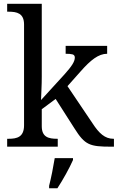

<svg xmlns="http://www.w3.org/2000/svg" viewBox="-20 -780 626 1021"><path d="M472.2 -124 338.9 -321.8 409.2 -400.9C461.4 -460 503.4 -494.1 549.8 -494.1V-536.1H329.1V-494.1C345.7 -494.1 357.9 -493.2 366.2 -490.7C374 -488.3 377.9 -482.4 377.9 -474.1C377.9 -452.1 360.8 -426.8 323.2 -384.8L198.2 -248C198.7 -265.1 199.7 -281.7 200.2 -297.4C201.7 -324.7 202.1 -356 202.1 -374V-759.8H18.1V-717.8H25.9C69.3 -717.8 107.9 -710 107.9 -649.9V-113.8C107.9 -51.3 70.8 -42 25.9 -42H18.1V0H287.1V-42H284.2C238.8 -42 202.1 -50.3 202.1 -108.9V-199.2L275.9 -253.9L376 -97.2C431.6 -8.8 456.5 0 571.8 0H585.9V-42H583C538.1 -42 506.8 -70.8 472.2 -124ZM241.2 221.2H285.2C314 177.2 349.1 114.7 368.2 70.8V61H271C263.2 109.4 252.4 163.6 241.2 208Z"/></svg>

Font: The Erased English
Style: Regular
Weight: 400
Designer: Monotype Design team + ligartures altered by 180 Amsterdam
Foundry: Monotype Imaging Inc.
Version: Version 1.030;Glyphs 3.1.2 (3151)